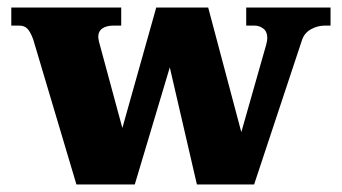

<svg xmlns="http://www.w3.org/2000/svg" viewBox="-20 -490 908 510"><path d="M858 -470V-422H843Q823 -422 805.5 -412Q788 -402 782 -383L655 0H503L431 -311L338 0H183L68 -386Q60 -407 52 -414.5Q44 -422 31 -422H10V-470H302V-422H281Q263 -422 252 -414.5Q241 -407 241 -392Q241 -389 243 -379L305 -150L395 -470H533L621 -139L687 -371Q690 -382 690 -389Q690 -406 679.5 -414Q669 -422 656 -422H634V-470Z"/></svg>

Font: Taviraj Black
Style: Regular
Weight: 900
Designer: Katatrad Team
Foundry: CadsonDemak
Version: Version 1.030